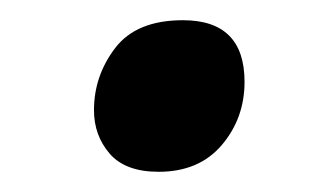

<svg xmlns="http://www.w3.org/2000/svg" viewBox="-20 -447 310 190"><path d="M137 -277Q177 -277 199.5 -303.5Q222 -330 222 -366Q222 -427 161 -427Q115 -427 94 -399.5Q73 -372 73 -338Q73 -313 88.5 -295Q104 -277 137 -277Z"/></svg>

Font: Noto Sans UI Medium
Style: Italic
Weight: 500
Italic angle: -12°
Designer: Monotype Design Team
Foundry: Monotype Imaging Inc.
Version: Version 1.901